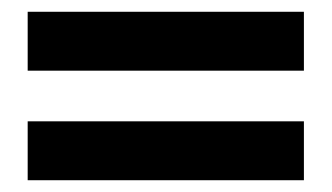

<svg xmlns="http://www.w3.org/2000/svg" viewBox="-20 -500 563 326"><path d="M27 -380V-480H496V-380ZM27 -194V-294H496V-194Z"/></svg>

Font: Mozilla Text ExtraLight
Style: Regular
Weight: 200
Designer: Studio DRAMA
Foundry: Studio DRAMA
Version: Version 1.000